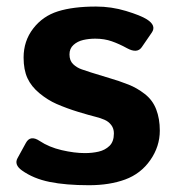

<svg xmlns="http://www.w3.org/2000/svg" viewBox="-20 -542 531 572"><path d="M45.4 -34.2Q21.5 -51.3 32.2 -70.8L57.1 -116.2Q70.3 -140.6 98.1 -122.1Q126 -103.5 163.8 -94.7Q201.7 -85.9 232.9 -85.9Q254.9 -85.9 273.9 -90.3Q293 -94.7 306.2 -107.4Q319.3 -120.1 319.3 -144.5Q319.3 -159.2 311.5 -169.4Q303.7 -179.7 291.5 -185.1Q279.3 -190.4 265.6 -193.8Q247.6 -198.2 213.6 -208.5Q179.7 -218.8 148.4 -232.4Q122.6 -243.7 97.9 -263.9Q73.2 -284.2 61.8 -309.1Q50.3 -334 50.3 -370.6Q50.3 -419.9 78.9 -457Q107.4 -494.1 152.8 -508.3Q198.2 -522.5 266.1 -522.5Q312 -522.5 355.5 -509.3Q398.9 -496.1 417.5 -484.4Q446.8 -465.8 432.1 -444.8L402.3 -401.4Q388.7 -381.8 358.4 -398.4Q335.4 -411.1 313.2 -418.9Q291 -426.8 263.7 -426.8Q245.1 -426.8 228 -422.9Q210.9 -418.9 199 -408.2Q187 -397.5 187 -379.9Q187 -361.3 198 -350.8Q209 -340.3 223.4 -335.4Q237.8 -330.6 251 -326.2Q278.3 -317.4 306.2 -309.3Q334 -301.3 362.8 -290Q387.7 -280.3 411.1 -262.2Q434.6 -244.1 445.3 -216.3Q456.1 -188.5 456.1 -152.8Q456.1 -105.5 427.7 -64.9Q399.4 -24.4 353 -7.3Q306.6 9.8 245.1 9.8Q176.3 9.8 127.9 0Q79.6 -9.8 45.4 -34.2Z"/></svg>

Font: Istok Web
Style: Bold
Weight: 700
Designer: Andrey V. Panov
Foundry: Andrey V. Panov
Version: Version 1.0.2g